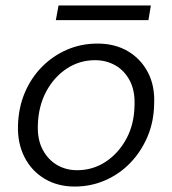

<svg xmlns="http://www.w3.org/2000/svg" viewBox="-20 -673 632 705"><path d="M254 12Q192 12 144 -16.5Q96 -45 70 -96Q44 -147 46 -212Q48 -278 71 -332.5Q94 -387 134 -427.5Q174 -468 226 -490.5Q278 -513 338 -513Q402 -513 449.5 -485Q497 -457 523 -407.5Q549 -358 546 -292Q545 -226 521.5 -171Q498 -116 458.5 -75Q419 -34 366.5 -11Q314 12 254 12ZM263 -48Q321 -48 368 -79Q415 -110 444 -163.5Q473 -217 474 -287Q476 -340 456.5 -377Q437 -414 403.5 -433Q370 -452 329 -452Q272 -452 225 -421Q178 -390 149.5 -336.5Q121 -283 119 -214Q117 -161 136.5 -124Q156 -87 189 -67.5Q222 -48 263 -48ZM185 -599 195 -653H534L525 -599Z"/></svg>

Font: DM Sans 18pt Light
Style: Italic
Weight: 300
Italic angle: -10°
Designer: Colophon Foundry, Jonny Pinhorn
Foundry: Colophon Foundry
Version: Version 4.004;gftools[0.9.30]